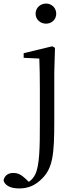

<svg xmlns="http://www.w3.org/2000/svg" viewBox="-99 -788 430 1079"><path d="M160 -655C191 -655 217 -678 217 -711C217 -744 191 -768 160 -768C128 -768 101 -744 101 -711C101 -678 128 -655 160 -655ZM8 271C59 271 98 255 137 216C198 156 206 78 206 -104V-380L210 -519L195 -528L34 -489V-463L122 -459C124 -409 125 -355 125 -288V-96C125 40 124 143 98 194C89 212 77 224 63 234L43 215C20 193 0 184 -24 184C-53 184 -73 198 -79 225C-74 250 -46 271 8 271Z"/></svg>

Font: Noto Serif CJK KR
Style: Regular
Weight: 400
Designer: Ryoko NISHIZUKA 西塚涼子 (kana & ideographs); Frank Grießhammer (Latin, Greek & Cyrillic); Wenlong ZHANG 张文龙 (bopomofo); San
Foundry: Adobe
Version: Version 2.001;hotconv 1.1.0;makeotfexe 2.6.0